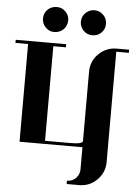

<svg xmlns="http://www.w3.org/2000/svg" viewBox="-67 -886 826 1167"><g transform="rotate(5 346.0 -302.5)"><path d="M0 -596.2V-615.2H308.1V-596.2H231V-19H384.8Q460.9 -19 460.9 -38.1V-460.9Q460.9 -525.4 506.3 -569.8Q552.7 -615.2 615.2 -615.2H691.9V-596.2H615.2V77.1Q615.2 140.6 569.8 186Q524.9 231 460.9 231H384.8V210.9Q417 210.9 439 189Q460.9 166 460.9 134.8V0H77.1V-596.2ZM153.8 -758.8Q153.8 -791 175.8 -813Q197.3 -834.5 230 -835.4Q262.2 -836.4 285.2 -813.5Q308.1 -790.5 307.6 -759.3Q306.6 -727.5 285.2 -705.1Q262.7 -683.6 230.5 -682.6Q199.2 -681.6 176.3 -704.6Q153.8 -727.1 153.8 -758.8ZM384.8 -759.3Q384.8 -790.5 407.2 -813Q430.2 -835.4 460.9 -835.9Q493.2 -835.9 515.6 -813.5Q538.1 -791 538.1 -758.8Q538.1 -727.1 516.1 -705.1Q493.2 -683.1 461.4 -683.1Q429.7 -683.1 407.2 -705.1Q384.8 -728.5 384.8 -759.3Z"/></g></svg>

Font: Hjet
Style: Regular
Weight: 400
Designer: T. Christopher White
Version: Version 1.2